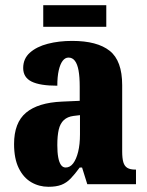

<svg xmlns="http://www.w3.org/2000/svg" viewBox="-20 -707 563 737"><path d="M166 10Q130 10 100 -7.5Q70 -25 52 -61.5Q34 -98 34 -154Q34 -236 80 -274.5Q126 -313 218 -317L286 -320V-374Q286 -412 281.5 -436.5Q277 -461 267.5 -473.5Q258 -486 243 -486Q230 -486 220.5 -473.5Q211 -461 205.5 -437Q200 -413 200 -378Q133 -378 101 -394Q69 -410 69 -446Q69 -482 95 -505Q121 -528 163.5 -539Q206 -550 257 -550Q353 -550 401 -512Q449 -474 449 -380V-126Q449 -99 453.5 -84Q458 -69 469 -62.5Q480 -56 499 -56H502V0H315L295 -64H286Q267 -38 251 -21.5Q235 -5 215.5 2.5Q196 10 166 10ZM232 -64Q249 -64 261 -80Q273 -96 280 -124.5Q287 -153 287 -191V-265L262 -262Q239 -259 225 -246Q211 -233 205.5 -209.5Q200 -186 200 -150Q200 -122 203.5 -103Q207 -84 214 -74Q221 -64 232 -64ZM146 -604V-687H388V-604Z"/></svg>

Font: Noto Serif Khmer ExtraCondensed Black
Style: Regular
Weight: 900
Width: 2
Designer: Danh Hong and the Monotype Design Team
Foundry: Monotype Imaging Inc.
Version: Version 2.004